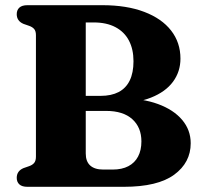

<svg xmlns="http://www.w3.org/2000/svg" viewBox="-20 -720 776 740"><path d="M715 -168Q715 -93.5 651.5 -46.8Q588 0 457 0H86Q65 0 54.8 -9.2Q44.5 -18.5 44.5 -34.5Q44.5 -61 70.5 -72L92 -79.5Q105 -84 111.8 -92.2Q118.5 -100.5 118.5 -116V-584.5Q118.5 -600 111.8 -608Q105 -616 92 -620.5L70.5 -628Q44.5 -639 44.5 -665.5Q44.5 -681.5 54.8 -690.8Q65 -700 86 -700H374Q468.5 -700 536 -674.2Q603.5 -648.5 639.5 -602.2Q675.5 -556 675.5 -494Q675.5 -444 646.8 -405Q618 -366 562 -343.8Q506 -321.5 424 -321.5L448.5 -341Q529 -341 589 -319Q649 -297 682 -258Q715 -219 715 -168ZM389 -292.5H251.5V-350.5H367.5Q409 -350.5 437.2 -365.2Q465.5 -380 480 -409.8Q494.5 -439.5 494.5 -484Q494.5 -530 477 -563.5Q459.5 -597 425.2 -615.2Q391 -633.5 341 -633.5H310.5V-128.5Q310.5 -97.5 327.8 -82Q345 -66.5 378 -66.5H414Q450 -66.5 474.8 -79.5Q499.5 -92.5 512.2 -116.8Q525 -141 525 -175Q525 -229 489.8 -260.8Q454.5 -292.5 389 -292.5Z"/></svg>

Font: Fraunces 28pt Soft Wonky
Style: Bold
Weight: 700
Version: Version 1.000;[b76b70a41]